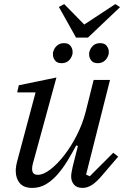

<svg xmlns="http://www.w3.org/2000/svg" viewBox="-20 -907 607 939"><path d="M138 12Q96 12 76.5 -11.5Q57 -35 57 -71Q57 -93 65 -122L154 -455H64L72 -490L256 -528L140 -104Q137 -92 137 -81Q137 -52 165 -52Q192 -52 226 -78Q260 -104 294 -147.5Q328 -191 356.5 -247.5Q385 -304 400 -364L438 -516H518L401 -53L419 -45L534 -160L558 -141L487 -58Q452 -16 429 -2Q406 12 385 12Q355 12 341.5 -4.5Q328 -21 328 -44Q328 -55 331 -70Q334 -85 336 -94L361 -193L353 -196Q332 -157 309.5 -120Q287 -83 261 -53.5Q235 -24 205 -6Q175 12 138 12ZM281 -598Q259 -598 249 -611.5Q239 -625 239 -639Q239 -643 239 -647Q239 -651 241 -656Q246 -673 259.5 -684.5Q273 -696 293 -696Q315 -696 325 -682.5Q335 -669 335 -655Q335 -651 335 -647Q335 -643 333 -638Q328 -621 315 -609.5Q302 -598 281 -598ZM458 -598Q436 -598 426 -611.5Q416 -625 416 -639Q416 -643 416 -647Q416 -651 418 -656Q423 -673 436 -684.5Q449 -696 470 -696Q492 -696 502 -682.5Q512 -669 512 -655Q512 -651 512 -647Q512 -643 510 -638Q505 -621 491.5 -609.5Q478 -598 458 -598ZM268 -873 294 -887 392 -787 544 -887 567 -872 410 -723H352Z"/></svg>

Font: IBM Plex Serif
Style: Italic
Weight: 400
Italic angle: -14°
Designer: Mike Abbink, Paul van der Laan, Pieter van Rosmalen
Foundry: Bold Monday
Version: Version 3.001